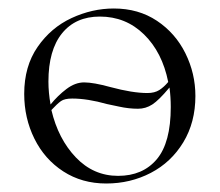

<svg xmlns="http://www.w3.org/2000/svg" viewBox="-20 -419 517 452"><path d="M440 -193Q440 -131 411.5 -84Q383 -37 335 -12Q287 13 230 13Q173 13 129 -15.5Q85 -44 61 -92.5Q37 -141 37 -198Q37 -263 68.5 -308.5Q100 -354 148.5 -376.5Q197 -399 248 -399Q306 -399 349.5 -370Q393 -341 416.5 -293.5Q440 -246 440 -193ZM94 -227Q94 -201 99 -173Q116 -194 136.5 -209.5Q157 -225 178 -225Q200 -225 240 -214Q292 -200 327 -200Q344 -200 355 -207Q366 -214 376 -226Q362 -296 319 -338Q276 -380 215 -380Q158 -380 126 -340.5Q94 -301 94 -227ZM382 -167Q382 -191 379 -213Q354 -183 338.5 -173Q323 -163 305 -163Q283 -163 260.5 -168Q238 -173 232 -174Q186 -187 150 -187Q132 -187 123.5 -181Q115 -175 101 -160Q117 -92 158.5 -48.5Q200 -5 258 -5Q316 -5 349 -44Q382 -83 382 -167Z"/></svg>

Font: Cormorant Infant Light
Style: Regular
Weight: 300
Designer: Christian Thalmann (Catharsis Fonts)
Version: Version 3.000